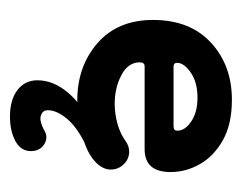

<svg xmlns="http://www.w3.org/2000/svg" viewBox="-70 -270 485 385"><g transform="rotate(90 172.5 -77.5)"><path d="M181 10Q113 10 66.5 -30.5Q20 -71 20 -142Q20 -216 65.5 -258Q111 -300 180 -300Q229 -300 261 -282Q293 -264 309 -236Q325 -208 325 -177Q325 -125 279 -125H113Q105 -125 105 -115Q105 -92 130.5 -78.5Q156 -65 188 -65Q208 -65 228 -70.5Q248 -76 263 -87Q273 -94 284 -94Q299 -94 309.5 -83Q320 -72 320 -57Q320 -39 301 -23Q283 -8 248.5 1Q214 10 181 10ZM233 -183Q235 -183 238.5 -184Q242 -185 242 -191Q242 -206 223.5 -218.5Q205 -231 176 -231Q145 -231 125.5 -217.5Q106 -204 106 -190Q106 -183 114 -183ZM214 145Q180 145 160.5 130Q141 115 141 90Q141 58 165.5 29Q190 0 226 -15L267 -5Q233 12 217 32Q201 52 201 69Q201 77 206.5 80.5Q212 84 218 84Q226 84 240 77Q243 75 247 73.5Q251 72 255 72Q266 72 274.5 80.5Q283 89 283 103Q283 122 265 133Q244 145 214 145Z"/></g></svg>

Font: Dongle
Style: Bold
Weight: 700
Designer: Yanghee Ryu
Foundry: Yanghee Ryu
Version: Version 2.000